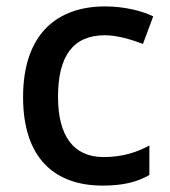

<svg xmlns="http://www.w3.org/2000/svg" viewBox="-20 -569 530 599"><path d="M300 10C365 10 407 -1 446 -23V-115C407 -94 362 -79 303 -79C210 -79 161 -144 161 -267C161 -394 208 -459 307 -459C345 -459 389 -446 426 -432L458 -518C423 -535 368 -549 308 -549C160 -549 52 -465 52 -266C52 -75 151 10 300 10Z"/></svg>

Font: Noto Sans Gujarati Medium
Style: Regular
Weight: 500
Designer: Jelle Bosma - Monotype Design Team, Universal Thirst
Foundry: Monotype Imaging Inc.
Version: Version 2.106